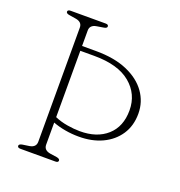

<svg xmlns="http://www.w3.org/2000/svg" viewBox="-127 -807 856 915"><g transform="rotate(20 301.0 -350.0)"><path d="M185 -60.5Q185 -32.5 218 -27L252 -22Q268.5 -19 268.5 -10Q268.5 0 254 0H76.5Q61.5 0 61.5 -10Q61.5 -19 78.5 -22L112.5 -27Q145 -32.5 145 -60.5V-639.5Q145 -667.5 112.5 -673L78.5 -678.5Q61.5 -681 61.5 -690Q61.5 -700 76.5 -700H254Q268.5 -700 268.5 -690Q268.5 -681 252 -678.5L218 -673Q185 -667.5 185 -639.5V-561H256Q349 -561 414 -533Q479 -505 513.2 -457Q547.5 -409 547.5 -349Q547.5 -288 517.8 -243Q488 -198 435.8 -173.5Q383.5 -149 315.5 -149.5Q282 -149.5 247.8 -155.5Q213.5 -161.5 185 -172.5ZM312.5 -175.5Q399.5 -175 451 -221Q502.5 -267 502.5 -349.5Q502.5 -432 439.8 -484.2Q377 -536.5 256 -536.5H185V-200Q214.5 -187 249.8 -181.2Q285 -175.5 312.5 -175.5Z"/></g></svg>

Font: Fraunces 9pt Soft Thin
Style: Regular
Weight: 100
Version: Version 1.000;[b76b70a41]